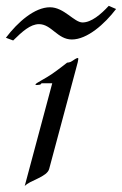

<svg xmlns="http://www.w3.org/2000/svg" viewBox="-72 -621 416 655"><path d="M324 -590.3 299 -601.1C272.1 -571.8 239.4 -544.4 209.6 -544.4C180.8 -544.4 146.8 -596.2 98.5 -596.2C46.2 -596.2 -11.2 -545.9 -51.9 -492.2L-27.1 -482.9C4.1 -513.7 31.8 -538.6 61.1 -538.6C103.6 -538.6 124.2 -486.3 173.1 -486.3C225.3 -486.3 284.7 -538.6 324 -590.3ZM193.8 -423.3C188.3 -422.9 180.4 -417 173.8 -412.6C167.6 -407.7 156.8 -407.2 156.8 -407.2C156.8 -407.2 130.6 -386.2 105.4 -368.7C81.4 -352.1 50.3 -337.9 49 -333C47.9 -329.1 60.5 -332 63.4 -332C66.8 -332 69.6 -336.9 69.6 -336.9H106.2L12.3 13.7C28.6 -5.4 88.9 -17.1 95.8 -44.9L186.9 -384.8C190.5 -398.4 198.1 -422.9 193.8 -423.3Z"/></svg>

Font: Pierce
Style: Oblique
Weight: 400
Italic angle: -15°
Version: Version 0.2.0